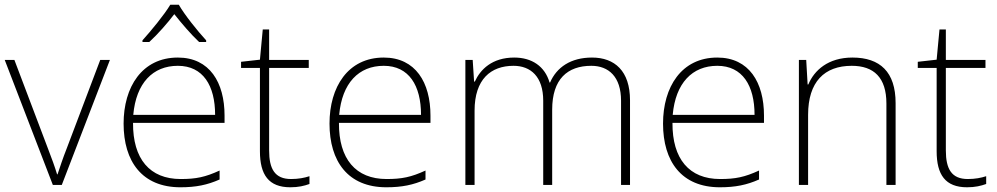

<svg xmlns="http://www.w3.org/2000/svg" viewBox="-20 -784 4228 814"><path d="M204 0H242L446 -530H405L263 -155C246 -112 235 -78 224 -45H222C212 -78 200 -111 183 -155L41 -530H0Z M738 -764H702C677 -722 621 -654 584 -613V-606H613C650 -640 690 -686 719 -724C749 -686 788 -640 824 -606H854V-613C817 -653 762 -722 738 -764ZM734 -540C582 -540 504 -415 504 -260C504 -100 582 10 745 10C811 10 859 0 911 -23V-61C850 -33 811 -25 746 -25C615 -25 543 -110 544 -263H932V-294C932 -434 869 -540 734 -540ZM734 -505C841 -505 892 -421 892 -297H545C557 -432 628 -505 734 -505Z M1214 -25C1145 -25 1121 -68 1121 -146V-496H1289V-530H1121V-659H1094L1082 -531L1002 -522V-496H1082V-143C1082 -43 1119 10 1211 10C1245 10 1270 4 1292 -4V-37C1271 -30 1245 -25 1214 -25Z M1607 -540C1455 -540 1377 -415 1377 -260C1377 -100 1455 10 1618 10C1684 10 1732 0 1784 -23V-61C1723 -33 1684 -25 1619 -25C1488 -25 1416 -110 1417 -263H1805V-294C1805 -434 1742 -540 1607 -540ZM1607 -505C1714 -505 1765 -421 1765 -297H1418C1430 -432 1501 -505 1607 -505Z M2490 -540C2400 -540 2340 -499 2312 -434H2310C2290 -503 2235 -540 2160 -540C2066 -540 2016 -489 1993 -438H1990L1984 -530H1953V0H1992V-315C1992 -448 2061 -505 2157 -505C2230 -505 2283 -459 2283 -357V0H2321V-319C2321 -449 2386 -505 2487 -505C2560 -505 2613 -459 2613 -357V0H2651V-359C2651 -483 2586 -540 2490 -540Z M3021 -540C2869 -540 2791 -415 2791 -260C2791 -100 2869 10 3032 10C3098 10 3146 0 3198 -23V-61C3137 -33 3098 -25 3033 -25C2902 -25 2830 -110 2831 -263H3219V-294C3219 -434 3156 -540 3021 -540ZM3021 -505C3128 -505 3179 -421 3179 -297H2832C2844 -432 2915 -505 3021 -505Z M3594 -540C3491 -540 3432 -486 3407 -426H3404L3398 -530H3367V0H3406V-297C3406 -437 3475 -505 3591 -505C3685 -505 3738 -455 3738 -345V0H3777V-347C3777 -479 3711 -540 3594 -540Z M4083 -25C4014 -25 3990 -68 3990 -146V-496H4158V-530H3990V-659H3963L3951 -531L3871 -522V-496H3951V-143C3951 -43 3988 10 4080 10C4114 10 4139 4 4161 -4V-37C4140 -30 4114 -25 4083 -25Z"/></svg>

Font: Noto Sans Malayalam ExtraLight
Style: Regular
Weight: 200
Designer: Jelle Bosma - Monotype Design Team
Foundry: Monotype Imaging Inc.
Version: Version 2.104